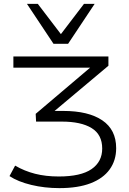

<svg xmlns="http://www.w3.org/2000/svg" viewBox="-20 -780 664 990"><path d="M286 190Q210 190 141.5 173.5Q73 157 29 128L58 74Q106 102 161 116Q216 130 283 130Q397 130 452 92Q507 54 507 -14Q507 -86 452.5 -119.5Q398 -153 299 -153H166L164 -193L467 -450V-431H49V-489H539V-441L240 -190L233 -208H306Q436 -208 507.5 -159.5Q579 -111 579 -16Q579 47 545.5 93.5Q512 140 447 165Q382 190 286 190ZM256 -554 119 -760H175L294 -604L413 -760H468L331 -554Z"/></svg>

Font: Nunito Sans 10pt Expanded Light
Style: Regular
Weight: 300
Width: 7
Designer: Vernon Adams
Foundry: Vernon Adams
Version: Version 3.101;gftools[0.9.27]